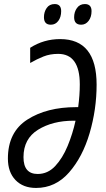

<svg xmlns="http://www.w3.org/2000/svg" viewBox="-20 -918 521 948"><path d="M158 10Q254 10 321 -66.5Q388 -143 422.5 -260.5Q457 -378 457 -500Q457 -725 277 -725Q196 -725 129 -682V-607Q162 -626 194.5 -639Q227 -652 267 -652Q374 -652 374 -501Q374 -475 372 -447Q370 -419 366 -389H356Q211 -389 115 -327.5Q19 -266 19 -135Q19 -68 56.5 -29Q94 10 158 10ZM166 -59Q96 -59 96 -142Q96 -233 168 -277.5Q240 -322 343 -322H353Q339 -258 314 -197.5Q289 -137 252.5 -98Q216 -59 166 -59ZM381 -796Q403 -796 417.5 -815Q432 -834 432 -863Q432 -898 399 -898Q374 -898 360 -878.5Q346 -859 346 -833Q346 -796 381 -796ZM231 -796Q254 -796 268 -815Q282 -834 282 -863Q282 -898 250 -898Q224 -898 210.5 -878.5Q197 -859 197 -833Q197 -796 231 -796Z"/></svg>

Font: Noto Sans UI Condensed
Style: Italic
Weight: 400
Width: 3
Italic angle: -12°
Designer: Monotype Design Team
Foundry: Monotype Imaging Inc.
Version: Version 1.901